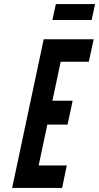

<svg xmlns="http://www.w3.org/2000/svg" viewBox="-20 -929 490 949"><path d="M40 0H287L310 -111H171L214 -313H314L339 -431H239L280 -624H419L443 -735H196ZM239 -830H433L450 -909H256Z"/></svg>

Font: League Gothic
Style: Italic
Weight: 400
Designer: The League of Moveable Type
Version: Version 1.600; ttfautohint (v1.8.3)